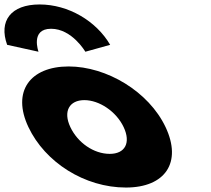

<svg xmlns="http://www.w3.org/2000/svg" viewBox="-184 -826 948 861"><path d="M-56.5 -256C18.2 -98 195.6 15 380.6 15C557.6 15 633.2 -98 558.5 -256C482.8 -416 293.9 -528 123.9 -528C-49.1 -528 -132.2 -416 -56.5 -256ZM131.5 -256C97.9 -327 127.3 -377 194.3 -377C260.3 -377 336.9 -327 370.5 -256C403.6 -186 377.2 -136 308.2 -136C236.2 -136 164.6 -186 131.5 -256ZM-11.3 -594C-11.3 -594 -49 -697 45 -697C139 -697 198.7 -594 198.7 -594L310 -625C247.5 -732 122.5 -806 -6.5 -806C-135.5 -806 -190.5 -732 -152 -625Z"/></svg>

Font: Hussar
Style: BdOpOblFive
Weight: 700
Foundry: Cannot Into Space Fonts
Version: Version 2.00